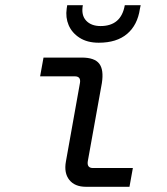

<svg xmlns="http://www.w3.org/2000/svg" viewBox="-20 -717 640 737"><path d="M310 0Q267 0 246 -26.5Q225 -53 233 -97L287 -399Q291 -424 267 -424H134L147 -496H294Q343 -496 361 -472.5Q379 -449 371 -398L317 -98Q313 -72 337 -72H490L477 0ZM359 -553Q315 -553 285.5 -572Q256 -591 243.5 -620.5Q231 -650 236 -684L238 -697H298Q291 -659 310.5 -638Q330 -617 366 -617Q445 -617 459 -697H520L517 -683Q508 -621 468 -587Q428 -553 359 -553Z"/></svg>

Font: DM Mono
Style: Italic
Weight: 400
Italic angle: -10°
Designer: Colophon Foundry
Foundry: Colophon Foundry
Version: Version 1.000; ttfautohint (v1.8.2.53-6de2)